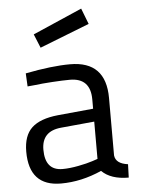

<svg xmlns="http://www.w3.org/2000/svg" viewBox="-54 -793 633 846"><g transform="rotate(-5 262.5 -370.0)"><path d="M425 -347V-93Q429 -56 483 -49L481 10Q402 10 362 -30Q272 10 182 10Q41 10 41 -143Q41 -214 78 -248.5Q115 -283 194 -291L351 -306V-347Q351 -442 260 -442Q229 -442 182 -439Q135 -436 104 -432L72 -429L69 -487Q186 -510 267 -510Q425 -510 425 -347ZM351 -249 203 -235Q117 -227 117 -145Q117 -53 194 -53Q225 -53 264 -60.5Q303 -68 327 -76L351 -84ZM119 -655 337 -750 364 -680 144 -594Z"/></g></svg>

Font: TypoPRO Titillium Text
Style: 400 wt
Weight: 400
Designer: Accademia di Belle Arti di Urbino and others
Foundry: Accademia di Belle Arti di Urbino and others.
Version: Version 25.000